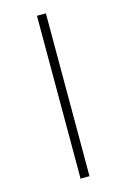

<svg xmlns="http://www.w3.org/2000/svg" viewBox="-145 -875 749 1124"><g transform="rotate(-15 229.5 -313.0)"><path d="M198.2 179.2V-807.6H252.4V179.2ZM194.3 182.1V179.2H198.2V182.1Z"/></g></svg>

Font: Arian Grqi
Style: Italic
Weight: 400
Italic angle: -15°
Designer: Ruben Hakobyan (Tarumian)
Foundry: Ruben Hakobyan (Tarumian)
Version: Version 1.002